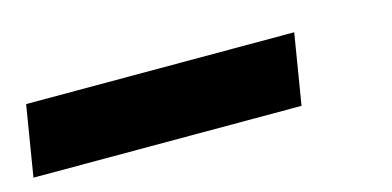

<svg xmlns="http://www.w3.org/2000/svg" viewBox="-50 -100 656 321"><g transform="rotate(-15 278.0 61.0)"><path d="M444 122 464 0H0L-20 122Z"/></g></svg>

Font: Iosevka Sparkle Heavy
Style: Italic
Weight: 900
Italic angle: -9°
Designer: Belleve Invis
Foundry: Belleve Invis
Version: Version 4.5.0; ttfautohint (v1.8.3)